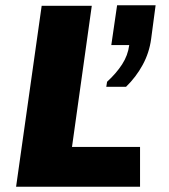

<svg xmlns="http://www.w3.org/2000/svg" viewBox="-20 -708 640 728"><path d="M41 0 138 -686H328L253 -151H511V0ZM383 -379 386 -398Q421 -430 443 -464Q465 -498 470 -537H402L424 -688H570L553 -560Q546 -508 521 -462Q496 -416 458 -379Z"/></svg>

Font: Chivo Mono Medium ExtraBold
Style: Italic
Weight: 800
Italic angle: -8.05°
Monospace: yes
Version: Version 1.008